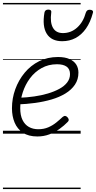

<svg xmlns="http://www.w3.org/2000/svg" viewBox="-20 -905 650 1300"><path d="M233 19Q173 19 135 -6.5Q97 -32 79 -75Q61 -118 61 -172Q61 -239 83.5 -301Q106 -363 147 -412.5Q188 -462 245 -490.5Q302 -519 373 -519Q420 -519 451 -505Q482 -491 496.5 -467.5Q511 -444 511 -413Q511 -367 487.5 -332Q464 -297 423 -272Q382 -247 329 -231.5Q276 -216 217 -208Q158 -200 98 -198L111 -243Q162 -245 211.5 -252Q261 -259 304.5 -272Q348 -285 382 -303.5Q416 -322 435 -347Q454 -372 454 -403Q454 -437 431.5 -453.5Q409 -470 366 -470Q308 -470 261.5 -444Q215 -418 183 -375Q151 -332 134 -279.5Q117 -227 117 -173Q117 -124 132.5 -92.5Q148 -61 175.5 -45.5Q203 -30 239 -30Q277 -30 307 -43Q337 -56 361 -75.5Q385 -95 404 -113Q414 -121 421.5 -120Q429 -119 436 -112Q443 -105 445 -96.5Q447 -88 438 -79Q415 -55 383 -32Q351 -9 313.5 5Q276 19 233 19ZM401 -626Q328 -626 296.5 -676.5Q265 -727 281 -820Q283 -830 289.5 -835Q296 -840 307 -840Q319 -840 324 -834.5Q329 -829 327 -820Q318 -753 338.5 -717Q359 -681 406 -681Q461 -681 502.5 -718.5Q544 -756 561 -819Q565 -830 571 -834.5Q577 -839 588 -839Q600 -839 606 -833.5Q612 -828 609 -818Q592 -754 562 -711.5Q532 -669 491.5 -647.5Q451 -626 401 -626ZM0 365H526V375H0ZM0 -20H526V0H0ZM0 -505H526V-500H0ZM0 -885H526V-875H0Z"/></svg>

Font: Playwrite DK Uloopet Guides
Style: Regular
Weight: 400
Designer: Veronika Burian, José Scaglione
Foundry: TypeTogether
Version: Version 1.003